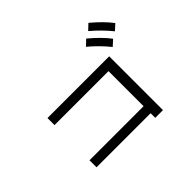

<svg xmlns="http://www.w3.org/2000/svg" viewBox="-160 -1102 1319 1319"><g transform="rotate(-45 500.0 -442.0)"><path d="M156.2 -93.8V-162.1H681.6V-502.9H157.2V-571.3H756.8V-48.8H681.6V-93.8ZM777.3 -795.9 818.4 -835Q903.3 -763.7 948.2 -703.1L906.2 -665Q849.6 -735.4 777.3 -795.9ZM690.4 -730.5 731.4 -769.5Q816.4 -698.2 861.3 -637.7L819.3 -599.6Q762.7 -669.9 690.4 -730.5Z"/></g></svg>

Font: Gothic A1
Style: Regular
Weight: 400
Designer: HanYang I&C Co.,Ltd.
Foundry: HanYang I&C Co.,Ltd.
Version: Version 2.50